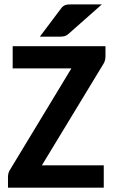

<svg xmlns="http://www.w3.org/2000/svg" viewBox="-20 -860 518 880"><path d="M16.6 0ZM463.4 -648.4V-601.1Q463.4 -580.1 451.2 -562.5L171.9 -102.1H455.6V0H16.6V-49.8Q16.6 -69.3 27.8 -85L307.1 -546.4H38.1V-648.4ZM446.8 -839.8 293.9 -704.6Q284.2 -696.3 275.4 -694.1Q266.6 -691.9 252.4 -691.9H162.6L258.8 -819.8Q263.7 -826.7 268.6 -830.6Q273.4 -834.5 279.3 -836.7Q285.2 -838.9 292.2 -839.4Q299.3 -839.8 309.1 -839.8Z"/></svg>

Font: Carlito
Style: Bold
Weight: 700
Designer: Lukasz Dziedzic
Foundry: tyPoland Lukasz Dziedzic
Version: Version 1.104